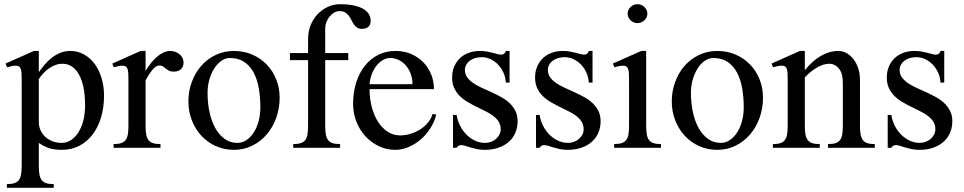

<svg xmlns="http://www.w3.org/2000/svg" viewBox="-20 -716 4667 930"><path d="M85 -323.2Q85 -342.8 84.5 -356.7Q84 -370.6 81.3 -379.9Q78.6 -389.2 72.5 -393.6Q66.4 -397.9 55.2 -397.9Q47.4 -397.9 37.6 -396Q27.8 -394 14.2 -390.1L6.8 -408.2L144 -469.2H168V-366.2Q180.2 -383.8 195.6 -402.1Q210.9 -420.4 229.7 -435.3Q248.5 -450.2 271 -459.7Q293.5 -469.2 319.8 -469.2Q356.9 -469.2 387.2 -452.1Q417.5 -435.1 439 -405.8Q460.4 -376.5 472.2 -336.9Q483.9 -297.4 483.9 -252.9Q483.9 -195.8 469.5 -147.7Q455.1 -99.6 428.7 -64.7Q402.3 -29.8 364.5 -10Q326.7 9.8 279.8 9.8Q244.6 9.8 219 2Q193.4 -5.9 168 -23.9V86.9Q168 111.3 170.9 128.2Q173.8 145 181.6 155.8Q189.5 166.5 203.6 171.1Q217.8 175.8 240.2 175.8V193.8H13.2V175.8Q36.1 175.8 50.3 170.9Q64.5 166 72 155.3Q79.6 144.5 82.3 127.7Q85 110.8 85 86.9ZM168 -124Q168 -103.5 176.3 -85.2Q184.6 -66.9 199.2 -53.2Q213.9 -39.6 234.4 -31.7Q254.9 -23.9 279.8 -23.9Q303.2 -23.9 323.5 -37.1Q343.8 -50.3 359.1 -74Q374.5 -97.7 383.3 -131.1Q392.1 -164.6 392.1 -205.1Q392.1 -255.9 384 -293.9Q376 -332 361.3 -357.2Q346.7 -382.3 326.7 -394.8Q306.6 -407.2 283.2 -407.2Q265.1 -407.2 248.5 -401.1Q231.9 -395 217.3 -384.8Q202.6 -374.5 190.2 -361.1Q177.7 -347.7 168 -333Z M602.1 -323.2Q602.1 -342.8 601.6 -356.7Q601.1 -370.6 598.4 -379.9Q595.7 -389.2 589.6 -393.6Q583.5 -397.9 572.3 -397.9Q564.5 -397.9 554.7 -396Q544.9 -394 531.2 -390.1L523.9 -408.2L661.1 -469.2H685.1V-373Q697.3 -392.6 710.9 -409.9Q724.6 -427.2 739.7 -440.4Q754.9 -453.6 771 -461.4Q787.1 -469.2 804.2 -469.2Q817.9 -469.2 829.6 -464.8Q841.3 -460.4 850.1 -452.9Q858.9 -445.3 864 -435.3Q869.1 -425.3 869.1 -414.1Q869.1 -392.1 856.4 -380.6Q843.8 -369.1 821.3 -369.1Q807.1 -369.1 798.6 -373.8Q790 -378.4 783.2 -384Q776.4 -389.6 769.5 -394.3Q762.7 -398.9 752 -398.9Q735.4 -398.9 718.8 -378.4Q702.1 -357.9 685.1 -327.1V-106.9Q685.1 -82.5 688 -65.7Q690.9 -48.8 698.7 -38.1Q706.5 -27.3 720.7 -22.7Q734.9 -18.1 757.3 -18.1V0H530.3V-18.1Q553.2 -18.1 567.4 -22.9Q581.5 -27.8 589.1 -38.6Q596.7 -49.3 599.4 -66.2Q602.1 -83 602.1 -106.9Z M1113.3 9.8Q1065.4 9.8 1024.9 -8.5Q984.4 -26.9 955.1 -58.8Q925.8 -90.8 909.2 -133.3Q892.6 -175.8 892.6 -224.1Q892.6 -274.9 909.2 -319.6Q925.8 -364.3 955.1 -397.5Q984.4 -430.7 1024.9 -450Q1065.4 -469.2 1113.3 -469.2Q1161.1 -469.2 1201.7 -451.7Q1242.2 -434.1 1271.7 -403.6Q1301.3 -373 1317.9 -331.8Q1334.5 -290.5 1334.5 -243.2Q1334.5 -190.9 1317.9 -145Q1301.3 -99.1 1271.7 -64.7Q1242.2 -30.3 1201.7 -10.3Q1161.1 9.8 1113.3 9.8ZM1129.4 -23.9Q1153.8 -23.9 1174.3 -37.8Q1194.8 -51.8 1209.7 -75.2Q1224.6 -98.6 1232.9 -129.9Q1241.2 -161.1 1241.2 -195.8Q1241.2 -245.6 1233.4 -289.3Q1225.6 -333 1208 -365.5Q1190.4 -397.9 1162.4 -416.5Q1134.3 -435.1 1093.3 -435.1Q1072.3 -435.1 1052.7 -421.6Q1033.2 -408.2 1018.3 -385.3Q1003.4 -362.3 994.4 -331.5Q985.4 -300.8 985.4 -266.1Q985.4 -215.8 995.1 -171.6Q1004.9 -127.4 1023.4 -94.7Q1042 -62 1068.6 -43Q1095.2 -23.9 1129.4 -23.9Z M1667 -459V-424.8H1555.2V-106.9Q1555.2 -82.5 1558.1 -65.7Q1561 -48.8 1568.8 -38.1Q1576.7 -27.3 1590.8 -22.7Q1605 -18.1 1627.4 -18.1V0H1400.4V-18.1Q1423.3 -18.1 1437.5 -22.9Q1451.7 -27.8 1459.2 -38.6Q1466.8 -49.3 1469.5 -66.2Q1472.2 -83 1472.2 -106.9V-424.8H1384.3V-459H1472.2V-527.8Q1472.2 -563 1484.4 -593.5Q1496.6 -624 1517.8 -646.7Q1539.1 -669.4 1567.6 -682.6Q1596.2 -695.8 1628.4 -695.8Q1659.7 -695.8 1686.8 -690.9Q1713.9 -686 1733.4 -676.3Q1752.9 -666.5 1764.2 -651.4Q1775.4 -636.2 1775.4 -615.2Q1775.4 -594.7 1763.4 -585.4Q1751.5 -576.2 1734.4 -576.2Q1719.2 -576.2 1709.7 -582.5Q1700.2 -588.9 1693.8 -598.4Q1687.5 -607.9 1682.1 -619.1Q1676.8 -630.4 1669.4 -639.9Q1662.1 -649.4 1651.6 -655.8Q1641.1 -662.1 1624 -662.1Q1611.3 -662.1 1599.1 -655.3Q1586.9 -648.4 1577.1 -636.7Q1567.4 -625 1561.3 -609.4Q1555.2 -593.8 1555.2 -576.2V-459Z M1895 9.8Q1852.5 9.8 1815.4 -7.8Q1778.3 -25.4 1750.5 -55.4Q1722.7 -85.4 1706.5 -126Q1690.4 -166.5 1690.4 -212.9Q1690.4 -268.6 1705.1 -315.4Q1719.7 -362.3 1746.6 -396.5Q1773.4 -430.7 1811.5 -450Q1849.6 -469.2 1896 -469.2Q1937 -469.2 1971.2 -454.6Q2005.4 -439.9 2030 -414.8Q2054.7 -389.6 2068.4 -356Q2082 -322.3 2082 -284.2H1770Q1770 -237.8 1781 -196.8Q1792 -155.8 1811.5 -125.5Q1831.1 -95.2 1858.2 -77.6Q1885.3 -60.1 1918 -60.1Q1944.8 -60.1 1970.7 -68.4Q1996.6 -76.7 2017.8 -90.8Q2039.1 -105 2054.2 -123.8Q2069.3 -142.6 2075.2 -164.1L2093.3 -161.1Q2084.5 -126 2064.5 -94.7Q2044.4 -63.5 2017.6 -40.3Q1990.7 -17.1 1959 -3.7Q1927.2 9.8 1895 9.8ZM1978 -308.1Q1978 -334.5 1969.7 -357.4Q1961.4 -380.4 1946.8 -397.7Q1932.1 -415 1912.4 -425Q1892.6 -435.1 1870.1 -435.1Q1851.6 -435.1 1834.2 -425Q1816.9 -415 1803.5 -397.7Q1790 -380.4 1781 -357.4Q1772 -334.5 1770 -308.1Z M2174.3 -159.2H2191.9Q2196.3 -130.9 2209 -106.2Q2221.7 -81.5 2240.2 -63.2Q2258.8 -44.9 2281.7 -34.4Q2304.7 -23.9 2329.1 -23.9Q2345.2 -23.9 2359.1 -29.3Q2373 -34.7 2383.3 -43.9Q2393.6 -53.2 2399.4 -64.9Q2405.3 -76.7 2405.3 -89.8Q2405.3 -110.8 2395.3 -126.7Q2385.3 -142.6 2368.7 -155Q2352.1 -167.5 2330.8 -177.7Q2309.6 -188 2287.6 -199Q2265.6 -210 2244.4 -222.4Q2223.1 -234.9 2206.5 -251.5Q2189.9 -268.1 2179.9 -289.8Q2169.9 -311.5 2169.9 -340.8Q2169.9 -368.7 2179.4 -392.1Q2189 -415.5 2206.5 -432.9Q2224.1 -450.2 2249 -459.7Q2273.9 -469.2 2305.2 -469.2Q2323.7 -469.2 2338.9 -466.3Q2354 -463.4 2366.5 -460.2Q2378.9 -457 2389.4 -454.1Q2399.9 -451.2 2409.2 -451.2Q2416 -451.2 2422.4 -456.3Q2428.7 -461.4 2430.2 -469.2H2448.2V-315.9H2430.2Q2428.7 -341.3 2418.7 -363.8Q2408.7 -386.2 2392.8 -402.8Q2377 -419.4 2356.4 -429.2Q2335.9 -439 2313 -439Q2294.4 -439 2279.5 -434.1Q2264.6 -429.2 2254.2 -420.9Q2243.7 -412.6 2237.8 -401.4Q2231.9 -390.1 2231.9 -377.9Q2231.9 -356.9 2242.9 -341.6Q2253.9 -326.2 2271.7 -314Q2289.6 -301.8 2312.5 -291.3Q2335.4 -280.8 2359.6 -269.8Q2383.8 -258.8 2406.7 -246.3Q2429.7 -233.9 2447.5 -217.3Q2465.3 -200.7 2476.3 -179.2Q2487.3 -157.7 2487.3 -128.9Q2487.3 -99.6 2476.8 -74.2Q2466.3 -48.8 2446 -30.3Q2425.8 -11.7 2396 -1Q2366.2 9.8 2327.1 9.8Q2306.6 9.8 2289.8 6.1Q2272.9 2.4 2259.3 -1.7Q2245.6 -5.9 2234.1 -9.5Q2222.7 -13.2 2212.9 -13.2Q2206.1 -13.2 2200.2 -9.3Q2194.3 -5.4 2191.9 0H2174.3Z M2576.2 -159.2H2593.8Q2598.1 -130.9 2610.8 -106.2Q2623.5 -81.5 2642.1 -63.2Q2660.6 -44.9 2683.6 -34.4Q2706.5 -23.9 2731 -23.9Q2747.1 -23.9 2761 -29.3Q2774.9 -34.7 2785.2 -43.9Q2795.4 -53.2 2801.3 -64.9Q2807.1 -76.7 2807.1 -89.8Q2807.1 -110.8 2797.1 -126.7Q2787.1 -142.6 2770.5 -155Q2753.9 -167.5 2732.7 -177.7Q2711.4 -188 2689.5 -199Q2667.5 -210 2646.2 -222.4Q2625 -234.9 2608.4 -251.5Q2591.8 -268.1 2581.8 -289.8Q2571.8 -311.5 2571.8 -340.8Q2571.8 -368.7 2581.3 -392.1Q2590.8 -415.5 2608.4 -432.9Q2626 -450.2 2650.9 -459.7Q2675.8 -469.2 2707 -469.2Q2725.6 -469.2 2740.7 -466.3Q2755.9 -463.4 2768.3 -460.2Q2780.8 -457 2791.3 -454.1Q2801.8 -451.2 2811 -451.2Q2817.9 -451.2 2824.2 -456.3Q2830.6 -461.4 2832 -469.2H2850.1V-315.9H2832Q2830.6 -341.3 2820.6 -363.8Q2810.5 -386.2 2794.7 -402.8Q2778.8 -419.4 2758.3 -429.2Q2737.8 -439 2714.8 -439Q2696.3 -439 2681.4 -434.1Q2666.5 -429.2 2656 -420.9Q2645.5 -412.6 2639.6 -401.4Q2633.8 -390.1 2633.8 -377.9Q2633.8 -356.9 2644.8 -341.6Q2655.8 -326.2 2673.6 -314Q2691.4 -301.8 2714.4 -291.3Q2737.3 -280.8 2761.5 -269.8Q2785.6 -258.8 2808.6 -246.3Q2831.5 -233.9 2849.4 -217.3Q2867.2 -200.7 2878.2 -179.2Q2889.2 -157.7 2889.2 -128.9Q2889.2 -99.6 2878.7 -74.2Q2868.2 -48.8 2847.9 -30.3Q2827.6 -11.7 2797.9 -1Q2768.1 9.8 2729 9.8Q2708.5 9.8 2691.7 6.1Q2674.8 2.4 2661.1 -1.7Q2647.5 -5.9 2636 -9.5Q2624.5 -13.2 2614.7 -13.2Q2607.9 -13.2 2602.1 -9.3Q2596.2 -5.4 2593.8 0H2576.2Z M3067.9 -695.8Q3077.6 -695.8 3086.2 -692.1Q3094.7 -688.5 3101.3 -682.1Q3107.9 -675.8 3111.8 -667.5Q3115.7 -659.2 3115.7 -649.9Q3115.7 -640.6 3111.8 -632.3Q3107.9 -624 3101.3 -617.7Q3094.7 -611.3 3086.2 -607.7Q3077.6 -604 3067.9 -604Q3058.1 -604 3049.6 -607.7Q3041 -611.3 3034.4 -617.7Q3027.8 -624 3023.9 -632.3Q3020 -640.6 3020 -649.9Q3020 -659.2 3023.9 -667.5Q3027.8 -675.8 3034.4 -682.1Q3041 -688.5 3049.6 -692.1Q3058.1 -695.8 3067.9 -695.8ZM3026.9 -323.2Q3026.9 -342.8 3026.4 -356.7Q3025.9 -370.6 3023.2 -379.9Q3020.5 -389.2 3014.4 -393.6Q3008.3 -397.9 2997.1 -397.9Q2989.3 -397.9 2979.2 -396Q2969.2 -394 2956.1 -390.1L2948.7 -408.2L3085.9 -469.2H3109.9V-106.9Q3109.9 -82.5 3112.8 -65.7Q3115.7 -48.8 3123.5 -38.1Q3131.3 -27.3 3145.3 -22.7Q3159.2 -18.1 3181.6 -18.1V0H2954.6V-18.1Q2977.5 -18.1 2991.7 -22.9Q3005.9 -27.8 3013.7 -38.6Q3021.5 -49.3 3024.2 -66.2Q3026.9 -83 3026.9 -106.9Z M3454.6 9.8Q3406.7 9.8 3366.2 -8.5Q3325.7 -26.9 3296.4 -58.8Q3267.1 -90.8 3250.5 -133.3Q3233.9 -175.8 3233.9 -224.1Q3233.9 -274.9 3250.5 -319.6Q3267.1 -364.3 3296.4 -397.5Q3325.7 -430.7 3366.2 -450Q3406.7 -469.2 3454.6 -469.2Q3502.4 -469.2 3543 -451.7Q3583.5 -434.1 3613 -403.6Q3642.6 -373 3659.2 -331.8Q3675.8 -290.5 3675.8 -243.2Q3675.8 -190.9 3659.2 -145Q3642.6 -99.1 3613 -64.7Q3583.5 -30.3 3543 -10.3Q3502.4 9.8 3454.6 9.8ZM3470.7 -23.9Q3495.1 -23.9 3515.6 -37.8Q3536.1 -51.8 3551 -75.2Q3565.9 -98.6 3574.2 -129.9Q3582.5 -161.1 3582.5 -195.8Q3582.5 -245.6 3574.7 -289.3Q3566.9 -333 3549.3 -365.5Q3531.7 -397.9 3503.7 -416.5Q3475.6 -435.1 3434.6 -435.1Q3413.6 -435.1 3394 -421.6Q3374.5 -408.2 3359.6 -385.3Q3344.7 -362.3 3335.7 -331.5Q3326.7 -300.8 3326.7 -266.1Q3326.7 -215.8 3336.4 -171.6Q3346.2 -127.4 3364.7 -94.7Q3383.3 -62 3409.9 -43Q3436.5 -23.9 3470.7 -23.9Z M3795.4 -323.2Q3795.4 -342.8 3794.9 -356.7Q3794.4 -370.6 3791.7 -379.9Q3789.1 -389.2 3783 -393.6Q3776.9 -397.9 3765.6 -397.9Q3757.8 -397.9 3748 -396Q3738.3 -394 3724.6 -390.1L3717.3 -408.2L3854.5 -469.2H3878.4V-376Q3916.5 -422.9 3957.3 -446Q3998 -469.2 4040.5 -469.2Q4062.5 -469.2 4081.5 -458.3Q4100.6 -447.3 4114.7 -428.5Q4128.9 -409.7 4137.2 -384.3Q4145.5 -358.9 4145.5 -330.1V-106.9Q4145.5 -82.5 4148.4 -65.7Q4151.4 -48.8 4159.2 -38.1Q4167 -27.3 4180.9 -22.7Q4194.8 -18.1 4217.3 -18.1V0H3990.7V-18.1Q4013.7 -18.1 4027.8 -22.9Q4042 -27.8 4049.6 -38.6Q4057.1 -49.3 4059.8 -66.2Q4062.5 -83 4062.5 -106.9V-314.9Q4062.5 -360.4 4043.7 -383.8Q4024.9 -407.2 3995.6 -407.2Q3982.4 -407.2 3967.8 -402.6Q3953.1 -397.9 3937.7 -389.2Q3922.4 -380.4 3907.2 -368.2Q3892.1 -356 3878.4 -340.8V-106.9Q3878.4 -82.5 3881.3 -65.7Q3884.3 -48.8 3892.1 -38.1Q3899.9 -27.3 3914.1 -22.7Q3928.2 -18.1 3950.7 -18.1V0H3723.6V-18.1Q3746.6 -18.1 3760.7 -22.9Q3774.9 -27.8 3782.5 -38.6Q3790 -49.3 3792.7 -66.2Q3795.4 -83 3795.4 -106.9Z M4279.8 -159.2H4297.4Q4301.8 -130.9 4314.5 -106.2Q4327.1 -81.5 4345.7 -63.2Q4364.3 -44.9 4387.2 -34.4Q4410.2 -23.9 4434.6 -23.9Q4450.7 -23.9 4464.6 -29.3Q4478.5 -34.7 4488.8 -43.9Q4499 -53.2 4504.9 -64.9Q4510.7 -76.7 4510.7 -89.8Q4510.7 -110.8 4500.7 -126.7Q4490.7 -142.6 4474.1 -155Q4457.5 -167.5 4436.3 -177.7Q4415 -188 4393.1 -199Q4371.1 -210 4349.9 -222.4Q4328.6 -234.9 4312 -251.5Q4295.4 -268.1 4285.4 -289.8Q4275.4 -311.5 4275.4 -340.8Q4275.4 -368.7 4284.9 -392.1Q4294.4 -415.5 4312 -432.9Q4329.6 -450.2 4354.5 -459.7Q4379.4 -469.2 4410.6 -469.2Q4429.2 -469.2 4444.3 -466.3Q4459.5 -463.4 4471.9 -460.2Q4484.4 -457 4494.9 -454.1Q4505.4 -451.2 4514.6 -451.2Q4521.5 -451.2 4527.8 -456.3Q4534.2 -461.4 4535.6 -469.2H4553.7V-315.9H4535.6Q4534.2 -341.3 4524.2 -363.8Q4514.2 -386.2 4498.3 -402.8Q4482.4 -419.4 4461.9 -429.2Q4441.4 -439 4418.5 -439Q4399.9 -439 4385 -434.1Q4370.1 -429.2 4359.6 -420.9Q4349.1 -412.6 4343.3 -401.4Q4337.4 -390.1 4337.4 -377.9Q4337.4 -356.9 4348.4 -341.6Q4359.4 -326.2 4377.2 -314Q4395 -301.8 4418 -291.3Q4440.9 -280.8 4465.1 -269.8Q4489.3 -258.8 4512.2 -246.3Q4535.2 -233.9 4553 -217.3Q4570.8 -200.7 4581.8 -179.2Q4592.8 -157.7 4592.8 -128.9Q4592.8 -99.6 4582.3 -74.2Q4571.8 -48.8 4551.5 -30.3Q4531.2 -11.7 4501.5 -1Q4471.7 9.8 4432.6 9.8Q4412.1 9.8 4395.3 6.1Q4378.4 2.4 4364.7 -1.7Q4351.1 -5.9 4339.6 -9.5Q4328.1 -13.2 4318.4 -13.2Q4311.5 -13.2 4305.7 -9.3Q4299.8 -5.4 4297.4 0H4279.8Z"/></svg>

Font: Tunjung putih
Style: Regular
Weight: 400
Designer: R.S. Wihananto
Foundry: R.S. Wihananto
Version: Version 2.0.1